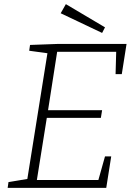

<svg xmlns="http://www.w3.org/2000/svg" viewBox="-20 -907 652 927"><path d="M487 -152H517L493 0H17L21 -28L112 -43L209 -650L121 -662L125 -690L262 -695H591L568 -549H538L541 -657H256L212 -375H473L467 -338H206L158 -38H455ZM473 -748 273 -843 298 -887 487 -775Z"/></svg>

Font: Bitter Light
Style: Italic
Weight: 300
Italic angle: -9°
Designer: Sol Matas, and Bitter project Authors
Foundry: Sol Matas
Version: Version 2.001